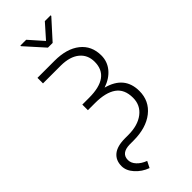

<svg xmlns="http://www.w3.org/2000/svg" viewBox="-353 -977 1222 1222"><g transform="rotate(-45 257.5 -366.5)"><path d="M464.4 -523.9Q464.4 -469.7 430.4 -428Q396.5 -386.2 334 -364.7Q475.6 -327.1 475.6 -192.9Q475.6 -103.5 407.5 -49.8Q339.4 3.9 224.6 3.9H191.4Q112.8 5.4 112.8 66.4Q112.8 93.8 135.5 118.2Q158.2 142.6 195.8 156.7L174.3 199.7Q124.5 181.6 90.6 143.8Q56.6 106 56.6 64.5Q56.6 12.7 91.8 -16.1Q127 -44.9 198.2 -44.9H227.5Q313.5 -44.9 365 -84.5Q416.5 -124 416.5 -190.9Q416.5 -268.1 366.5 -303.2Q316.4 -338.4 221.7 -338.4H157.2V-388.7H218.8Q405.8 -388.7 405.8 -525.9Q405.8 -587.9 361.8 -624Q317.9 -660.2 236.8 -661.1H75.7V-710.9H229.5Q338.9 -710.9 401.6 -661.1Q464.4 -611.3 464.4 -523.9ZM280.3 -838.4 364.3 -933.1H416.5V-927.2L301.3 -799.8H258.8L144 -927.7V-933.1H196.3Z"/></g></svg>

Font: Roboto Light
Style: Regular
Weight: 300
Designer: Google
Version: Version 2.134; 2016; ttfautohint (v1.6)